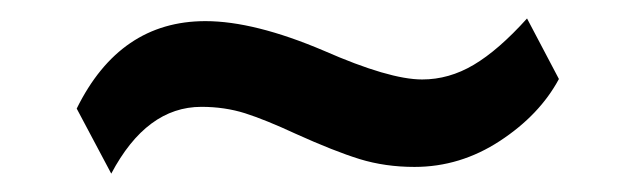

<svg xmlns="http://www.w3.org/2000/svg" viewBox="-20 -419 673 209"><path d="M101.1 -230 63.5 -300.8Q110.4 -396 203.6 -396Q256.8 -396 332.5 -363.8Q403.8 -332.5 439.5 -332.5Q468.8 -332.5 495.6 -348.4Q522.5 -364.3 553.7 -398.9L588.4 -333Q567.4 -293.9 524.2 -265.6Q481 -237.3 431.2 -237.3Q399.4 -237.3 371.6 -245.8Q343.8 -254.4 301.8 -273.4Q269 -288.6 246.8 -295.7Q224.6 -302.7 199.2 -302.7Q139.6 -302.7 101.1 -230Z"/></svg>

Font: Oxygen
Style: Bold
Weight: 700
Designer: vernon adams
Foundry: Vernon Adams
Version: Version 0.2.3 webfont; ttfautohint (v0.93.3-1d66) -l 8 -r 50